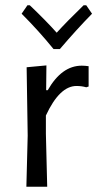

<svg xmlns="http://www.w3.org/2000/svg" viewBox="-20 -708 369 728"><path d="M307 -688 329 -656Q272 -598 207 -522H183Q127 -591 62 -656L84 -688H93Q155 -629 195 -584Q233 -626 297 -688ZM156 -460 155 -366H161Q214 -459 290 -459Q302 -459 316 -457V-380L307 -377Q290 -382 270 -382Q206 -382 154 -270V-201L159 0H80L85 -194L81 -453Z"/></svg>

Font: Alegreya Sans SC
Style: Regular
Weight: 400
Designer: Juan Pablo del Peral
Foundry: Huerta Tipografica
Version: Version 2.007